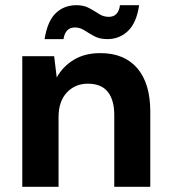

<svg xmlns="http://www.w3.org/2000/svg" viewBox="-20 -721 661 741"><path d="M66 0V-504H189L199 -422Q222 -464 264.5 -490Q307 -516 367 -516Q460 -516 510 -457.5Q560 -399 560 -290V0H421V-277Q421 -335 396 -366.5Q371 -398 319 -398Q270 -398 238 -364Q206 -330 206 -269V0ZM394 -570Q365 -570 344.5 -581Q324 -592 306.5 -603.5Q289 -615 269 -615Q232 -615 225 -570H152Q163 -639 195 -670Q227 -701 275 -701Q303 -701 323.5 -690Q344 -679 361.5 -667.5Q379 -656 400 -656Q437 -656 443 -701H517Q507 -633 474 -601.5Q441 -570 394 -570Z"/></svg>

Font: DM Sans ExtraBold
Style: Regular
Weight: 800
Designer: Colophon Foundry, Jonny Pinhorn
Foundry: Colophon Foundry
Version: Version 4.004; ttfautohint (v1.8.4.7-5d5b)